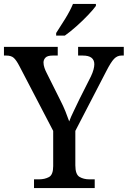

<svg xmlns="http://www.w3.org/2000/svg" viewBox="-23 -951 646 971"><path d="M149 0V-44H174Q203 -44 224.5 -55.5Q246 -67 246 -111V-289L75 -617Q60 -646 47 -658Q34 -670 9 -670H-3V-714H269V-670H243Q217 -670 207 -659.5Q197 -649 197 -635Q197 -622 202 -607.5Q207 -593 213 -582L281 -446Q297 -415 308 -387.5Q319 -360 327 -337Q335 -359 349.5 -388.5Q364 -418 379 -450L437 -565Q446 -584 450 -599.5Q454 -615 454 -626Q454 -670 396 -670H372V-714H603V-670H591Q570 -670 554 -653.5Q538 -637 515 -592L358 -289V-115Q358 -69 379 -56.5Q400 -44 429 -44H456V0ZM261 -784Q282 -816 307 -856.5Q332 -897 346 -931H462V-921Q450 -904 423 -875.5Q396 -847 364 -818.5Q332 -790 305 -771H261Z"/></svg>

Font: Noto Serif Tamil SemiCondensed Medium
Style: Italic
Weight: 500
Width: 4
Italic angle: -12°
Designer: Indian Type Foundry, Tom Grace, and the Monotype Design Team
Foundry: Monotype Imaging Inc.
Version: Version 2.003; ttfautohint (v1.8.4.7-5d5b)